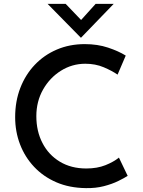

<svg xmlns="http://www.w3.org/2000/svg" viewBox="-20 -960 734 988"><path d="M637 -55Q620 -44 588.5 -28.5Q557 -13 514.5 -2Q472 9 422 8Q337 7 270 -22Q203 -51 155.5 -101.5Q108 -152 83 -217.5Q58 -283 58 -357Q58 -439 84.5 -507.5Q111 -576 159 -626.5Q207 -677 272.5 -705Q338 -733 416 -733Q482 -733 536 -715Q590 -697 627 -674L585 -576Q556 -596 513.5 -614Q471 -632 419 -632Q351 -632 293.5 -596Q236 -560 201.5 -499Q167 -438 167 -362Q167 -285 198.5 -224Q230 -163 288 -128Q346 -93 424 -93Q480 -93 522.5 -110Q565 -127 592 -149ZM318 -940 409 -845 380 -838 472 -940H565L397 -766H396L225 -940Z"/></svg>

Font: Reem Kufi
Style: Regular
Weight: 400
Designer: Khaled Hosny
Version: Version 1.6